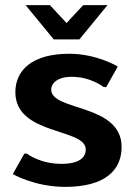

<svg xmlns="http://www.w3.org/2000/svg" viewBox="-20 -720 525 750"><path d="M250 -510C105 -510 40 -445 40 -360C40 -190 315 -221 315 -136C315 -105 290 -80 220 -80C135 -80 85 -120 85 -120H75L30 -40C30 -40 115 10 235 10C390 10 455 -55 455 -146C455 -316 180 -285 180 -370C180 -395 205 -420 260 -420C335 -420 385 -380 385 -380H395L440 -460C440 -460 360 -510 250 -510ZM290 -566 400 -700H305L240 -630L175 -700H80L190 -566Z"/></svg>

Font: Scada
Style: Bold
Weight: 700
Designer: Jovanny Lemonad
Foundry: Jovanny Lemonad
Version: Version 3.005